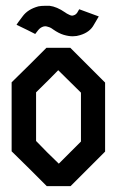

<svg xmlns="http://www.w3.org/2000/svg" viewBox="-20 -632 400 652"><path d="M254.9 -151.4V-317.4Q229.5 -342.8 177.7 -393.6Q153.3 -368.2 102.5 -318.4V-153.3L140.6 -114.3L179.7 -76.2ZM336.9 -117.2 278.3 -58.6 219.7 0H138.7L79.1 -59.6L19.5 -118.2V-352.5L79.1 -411.1L137.7 -469.7H218.8L336.9 -351.6ZM142.6 -541Q134.8 -543.9 127.9 -542Q117.2 -539.1 109.4 -529.3Q101.6 -519.5 99.6 -516.6Q79.1 -527.3 36.1 -547.9Q38.1 -551.8 56.6 -576.2Q74.2 -600.6 110.4 -610.4Q120.1 -612.3 132.8 -612.3H148.4Q172.9 -609.4 201.2 -589.8Q206.1 -585.9 214.8 -582Q223.6 -577.1 230.5 -580.1Q237.3 -582 242.2 -588.9Q247.1 -596.7 249 -600.6Q271.5 -592.8 315.4 -576.2Q313.5 -572.3 298.8 -547.9Q285.2 -522.5 252 -512.7L240.2 -509.8L226.6 -508.8Q212.9 -508.8 196.3 -513.7Q179.7 -518.6 160.2 -532.2Q151.4 -539.1 142.6 -541Z"/></svg>

Font: mr_KirucoupageG
Style: Regular
Weight: 400
Designer: Jan Henkel
Version: Version 1.00 May 25, 2020, initial release